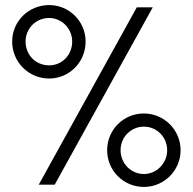

<svg xmlns="http://www.w3.org/2000/svg" viewBox="-20 -729 761 758"><path d="M133 0H196L583 -700H520ZM28 -565C28 -484 93 -419 174 -419C254 -419 318 -484 318 -565C318 -644 254 -709 174 -709C93 -709 28 -645 28 -565ZM81 -565C81 -616 121 -658 174 -658C224 -658 265 -616 265 -565C265 -512 225 -471 174 -471C121 -471 81 -512 81 -565ZM403 -136C403 -56 467 9 548 9C628 9 693 -56 693 -136C693 -216 628 -281 548 -281C467 -281 403 -216 403 -136ZM456 -136C456 -188 497 -229 548 -229C599 -229 640 -188 640 -136C640 -85 599 -42 548 -42C497 -42 456 -84 456 -136Z"/></svg>

Font: Vanilla Cream Book
Style: Regular
Weight: 400
Designer: Jeremy Tribby, Jinavaṁso
Foundry: Tribby Type
Version: Version 1.422;Glyphs 3.1.2 (3151)